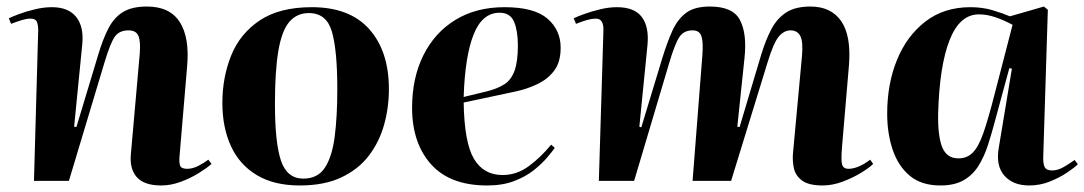

<svg xmlns="http://www.w3.org/2000/svg" viewBox="-20 -554 3321 588"><path d="M628 -52Q613 -39 588 -23.5Q563 -8 533 3Q503 14 474 14Q421 14 398.5 -12Q376 -38 381 -84L408 -390Q411 -429 403.5 -445Q396 -461 374 -461Q345 -461 331.5 -441.5Q318 -422 301 -366L191 0H84L97 -461Q97 -477 93 -487Q89 -497 73 -497Q62 -497 47 -492.5Q32 -488 14 -481L7 -498Q17 -503 38.5 -511Q60 -519 87 -525.5Q114 -532 139 -532Q189 -532 213 -502.5Q237 -473 232 -419L207 -166L214 -165L281 -387Q295 -434 312 -467Q329 -500 356.5 -517Q384 -534 430 -534Q500 -534 530.5 -486.5Q561 -439 553 -350L530 -78Q528 -57 531.5 -47Q535 -37 553 -37Q570 -37 587.5 -46Q605 -55 618 -65Z M898 14Q819 14 766 -18Q713 -50 687 -107Q661 -164 661 -239Q661 -317 688 -384Q715 -451 775.5 -491.5Q836 -532 935 -532Q1051 -532 1111 -464.5Q1171 -397 1171 -281Q1171 -224 1156 -171Q1141 -118 1109 -76.5Q1077 -35 1025 -10.5Q973 14 898 14ZM909 -7Q953 -7 975 -40.5Q997 -74 1005 -135.5Q1013 -197 1013 -281Q1013 -400 996.5 -457Q980 -514 926 -514Q889 -514 866 -487Q843 -460 832.5 -398.5Q822 -337 822 -236Q822 -117 840.5 -62Q859 -7 909 -7Z M1525 -532Q1616 -532 1656.5 -497Q1697 -462 1697 -408Q1697 -364 1677.5 -338Q1658 -312 1627 -297Q1596 -282 1562 -274.5Q1528 -267 1499 -261L1400 -240Q1402 -117 1431.5 -67.5Q1461 -18 1519 -18Q1562 -18 1598.5 -44.5Q1635 -71 1668 -111L1679 -101Q1672 -91 1656 -72Q1640 -53 1615 -33Q1590 -13 1554.5 0.5Q1519 14 1472 14Q1358 14 1300 -51Q1242 -116 1242 -224Q1242 -315 1276.5 -384.5Q1311 -454 1374.5 -493Q1438 -532 1525 -532ZM1566 -415Q1566 -459 1554.5 -487Q1543 -515 1510 -515Q1457 -515 1430.5 -448.5Q1404 -382 1400 -257L1474 -275Q1505 -283 1525.5 -296.5Q1546 -310 1556 -338Q1566 -366 1566 -415Z M2131 -385Q2134 -423 2128.5 -442Q2123 -461 2101 -461Q2074 -461 2060.5 -440.5Q2047 -420 2030 -363L1922 0H1814L1828 -461Q1829 -497 1805 -497Q1794 -497 1780.5 -493.5Q1767 -490 1744 -481L1737 -498Q1747 -503 1769 -511Q1791 -519 1818 -525.5Q1845 -532 1869 -532Q1923 -532 1945.5 -502Q1968 -472 1963 -417L1938 -166L1944 -164L2008 -375Q2023 -424 2039 -459.5Q2055 -495 2081 -514.5Q2107 -534 2154 -534Q2225 -534 2246.5 -492Q2268 -450 2260 -376L2238 -166L2245 -165L2311 -386Q2325 -432 2342.5 -465Q2360 -498 2388 -516Q2416 -534 2462 -534Q2525 -534 2556 -489.5Q2587 -445 2580 -355L2559 -108Q2555 -63 2559 -50Q2563 -37 2578 -37Q2608 -37 2645 -65L2654 -52Q2642 -40 2616.5 -24.5Q2591 -9 2560 2.5Q2529 14 2499 14Q2457 14 2436.5 -1Q2416 -16 2411 -40Q2406 -64 2409 -90L2436 -382Q2440 -426 2431 -443.5Q2422 -461 2401 -461Q2381 -461 2365 -442Q2349 -423 2331 -364L2219 0H2101Z M3175 -76Q3174 -54 3179 -43Q3184 -32 3202 -32Q3220 -32 3238.5 -43Q3257 -54 3271 -64L3281 -51Q3271 -41 3248 -25.5Q3225 -10 3195 2Q3165 14 3132 14Q3082 14 3055.5 -16.5Q3029 -47 3039 -103L3079 -344L3071 -345L3027 -183Q3017 -145 3005.5 -109.5Q2994 -74 2976.5 -46Q2959 -18 2931 -2Q2903 14 2860 14Q2802 14 2766.5 -15.5Q2731 -45 2714 -95Q2697 -145 2697 -206Q2697 -297 2727 -370.5Q2757 -444 2814 -488Q2871 -532 2952 -532Q2989 -532 3020.5 -522.5Q3052 -513 3073 -504L3177 -534L3189 -524ZM2915 -69Q2942 -69 2959.5 -87Q2977 -105 2991.5 -146.5Q3006 -188 3024 -258L3081 -478Q3053 -493 3027.5 -501.5Q3002 -510 2978 -510Q2919 -510 2888 -431Q2857 -352 2853 -205Q2852 -135 2866 -102Q2880 -69 2915 -69Z"/></svg>

Font: Literata 72pt
Style: Bold Italic
Weight: 700
Italic angle: -2°
Designer: Latin by Veronika Burian and Jose Scaglione. Greek by Irene Vlachou. Cyrillic by Vera Evstafieva
Foundry: TypeTogether
Version: Version 3.002